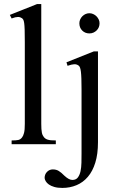

<svg xmlns="http://www.w3.org/2000/svg" viewBox="-20 -715 597 952"><path d="M37.6 0V-18.6Q60.1 -18.6 70.8 -21Q81.5 -23.4 89.4 -33.7Q92.3 -37.6 94.7 -42.7Q97.2 -47.9 99.1 -55.7Q101.1 -63.5 102.1 -74.5Q103 -85.4 103 -101.1V-506.8Q103 -544.9 102.3 -566.9Q101.6 -588.9 99.9 -600.6Q98.1 -612.3 95.7 -616.7Q93.3 -621.1 89.4 -624.5Q85 -627.4 80.1 -629.2Q75.2 -630.9 69.3 -630.9Q63.5 -630.9 55.7 -629.2Q47.9 -627.4 37.6 -623.5L28.8 -641.1L163.6 -694.8H184.6V-101.1Q184.6 -86.4 185.3 -75.9Q186 -65.4 187.5 -57.9Q189 -50.3 191.4 -45.2Q193.8 -40 197.3 -35.6Q200.7 -31.2 205.1 -28.1Q209.5 -24.9 216.1 -22.7Q222.7 -20.5 232.7 -19.5Q242.7 -18.6 256.8 -18.6V0ZM473.6 -599.6Q473.6 -589.4 470 -580.3Q466.3 -571.3 459.5 -564.5Q452.6 -557.6 443.6 -553.5Q434.6 -549.3 423.3 -549.3Q401.9 -549.3 387.7 -563.5Q373.5 -577.6 373.5 -599.6Q373.5 -609.9 377.7 -618.9Q381.8 -627.9 388.7 -634.8Q395.5 -641.6 404.5 -645.5Q413.6 -649.4 423.3 -649.4Q432.6 -649.4 441.7 -645.5Q450.7 -641.6 457.8 -634.8Q464.8 -627.9 469.2 -618.9Q473.6 -609.9 473.6 -599.6ZM465.8 -9.3Q465.8 48.8 452.6 91.3Q439.5 133.8 415.8 161.6Q392.1 189.5 359.6 203.1Q327.1 216.8 289.1 216.8Q265.6 216.8 249 211.9Q232.4 207 222.2 199.7Q211.9 192.4 206.8 183.6Q201.7 174.8 201.2 167.5Q201.2 149.4 213.1 137.2Q225.1 125 241.7 125Q258.8 125 271.2 132.6Q283.7 140.1 299.3 156.2Q321.8 177.2 338.9 177.2Q356.4 177.2 365.7 165.3Q375 153.3 379.2 134.3Q383.3 115.2 383.8 92Q384.3 68.8 384.3 45.9V-272.5Q384.3 -304.2 383.5 -325.2Q382.8 -346.2 381.1 -359.6Q379.4 -373 376.7 -379.9Q374 -386.7 370.1 -389.6Q360.4 -397 348.1 -396.5Q335.9 -396 314.9 -388.7L309.6 -406.2L444.8 -460H465.8Z"/></svg>

Font: Doulos SIL
Style: Regular
Weight: 400
Designer: Walt Agee, Victor Gaultney, Peter Martin, Debbi Hosken
Foundry: SIL International
Version: Version 4.110; 2011; Maintenance release